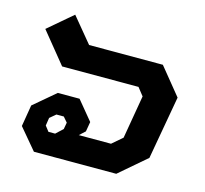

<svg xmlns="http://www.w3.org/2000/svg" viewBox="-88 -678 829 777"><g transform="rotate(15 326.0 -289.5)"><path d="M43 -88 58 -178 149 -255H240L306 -175L299 -134L275 -112H410L453 -149L484 -330L458 -363H138L33 -492L135 -579L221 -475H530L622 -362L575 -97L462 0H117ZM181 -93 210 -120 215 -148 197 -169H166L141 -148L136 -115L153 -93Z"/></g></svg>

Font: Chakra Petch
Style: Bold Italic
Weight: 700
Italic angle: -10°
Designer: Katatrad Aksorn Co.,Ltd.
Foundry: Cadson Demak Co.,Ltd.
Version: Version 1.000; ttfautohint (v1.6)